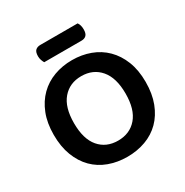

<svg xmlns="http://www.w3.org/2000/svg" viewBox="-182 -936 1060 1100"><g transform="rotate(-30 348.0 -386.5)"><path d="M652 -304Q652 -226 629 -166Q606 -106 565.5 -65.5Q525 -25 469 -4.5Q413 16 348 16Q283 16 227 -4.5Q171 -25 130.5 -65.5Q90 -106 67 -166Q44 -226 44 -304Q44 -382 67.5 -441.5Q91 -501 132 -541.5Q173 -582 228.5 -602.5Q284 -623 348 -623Q412 -623 467.5 -602.5Q523 -582 564 -541.5Q605 -501 628.5 -441.5Q652 -382 652 -304ZM519 -304Q519 -408 472.5 -462.5Q426 -517 348 -517Q271 -517 224.5 -463Q178 -409 178 -304Q178 -199 224 -145Q270 -91 348 -91Q426 -91 472.5 -145Q519 -199 519 -304ZM205 -692Q200 -700 195.5 -712.5Q191 -725 191 -739Q191 -767 203 -778Q215 -789 235 -789H482Q495 -771 495 -742Q495 -715 483.5 -703.5Q472 -692 452 -692Z"/></g></svg>

Font: Baloo Da 2 SemiBold
Style: Regular
Weight: 600
Designer: Noopur Datye, Sulekha Rajkumar and Ek Type
Foundry: Ek Type
Version: Version 1.640;hotconv 1.0.111;makeotfexe 2.5.65597; ttfautoh